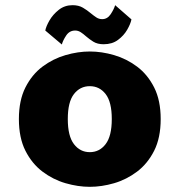

<svg xmlns="http://www.w3.org/2000/svg" viewBox="-20 -711 690 742"><path d="M327 11Q281.5 11 233.2 -3Q185 -17 144.2 -47.8Q103.5 -78.5 78.2 -128.5Q53 -178.5 53 -251Q53 -323 78.2 -373Q103.5 -423 144.2 -453.5Q185 -484 233.2 -498Q281.5 -512 327 -512Q373 -512 421 -498Q469 -484 509.8 -453.5Q550.5 -423 575.8 -373Q601 -323 601 -251Q601 -178.5 575.8 -128.5Q550.5 -78.5 509.8 -47.8Q469 -17 421 -3Q373 11 327 11ZM327 -123Q364.5 -123 388.2 -154Q412 -185 412 -251Q412 -317 388.2 -347.5Q364.5 -378 327 -378Q289.5 -378 265.8 -347.5Q242 -317 242 -251Q242 -185 265.8 -154Q289.5 -123 327 -123ZM380.5 -540Q356.5 -540 340.5 -550Q324.5 -560 312 -571Q302 -580 292 -586.5Q282 -593 270.5 -593Q248.5 -593 235.8 -573.8Q223 -554.5 219 -539L155 -593Q158 -609 171.2 -632Q184.5 -655 207.2 -673Q230 -691 260.5 -691Q284 -691 300.5 -681.2Q317 -671.5 330.5 -660Q342 -650.5 352.2 -643.8Q362.5 -637 375 -637Q395 -637 407.8 -656.2Q420.5 -675.5 425 -691L488 -636Q484.5 -618.5 471.5 -596Q458.5 -573.5 436 -556.8Q413.5 -540 380.5 -540Z"/></svg>

Font: Trispace ExtraBold
Style: Regular
Weight: 800
Designer: Tyler Finck
Foundry: Etcetera Type Company
Version: Version 1.210; ttfautohint (v1.8.3)